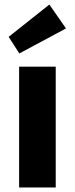

<svg xmlns="http://www.w3.org/2000/svg" viewBox="-20 -824 329 844"><path d="M64 0V-531H225V0ZM65 -589 18 -662 197 -804 270 -699Z"/></svg>

Font: Lexend Deca
Style: Bold
Weight: 700
Designer: Bonnie Shaver-Troup, Thomas Jockin
Foundry: Lexend
Version: Version 1.008; ttfautohint (v1.8.4.7-5d5b)